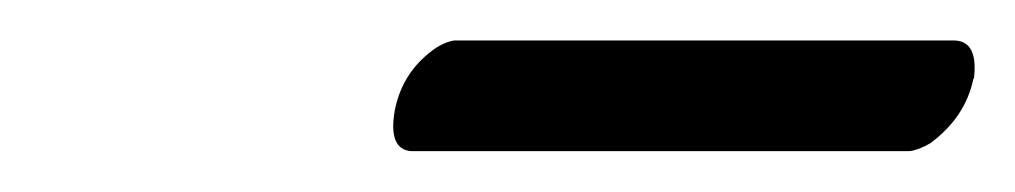

<svg xmlns="http://www.w3.org/2000/svg" viewBox="-20 -593 497 94"><path d="M425.3 -519H181.2Q169.9 -520 173.3 -539.1Q177.2 -558.6 193.8 -569.8Q198.7 -572.8 202.6 -573.2H446.8Q458.5 -573.2 457 -556.2Q457 -554.7 456.5 -554.2Q452.6 -535.6 435.5 -522.9Q429.7 -519.5 425.3 -519Z"/></svg>

Font: Linux Libertine Slanted O
Style: Bold Slanted
Weight: 700
Designer: Philipp H. Poll
Foundry: Philipp H. Poll
Version: Version 5.0.0